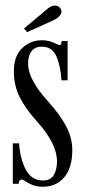

<svg xmlns="http://www.w3.org/2000/svg" viewBox="-20 -674 312 704"><path d="M79.6 -556.2 67.9 -569.3 153.3 -641.1Q167.5 -653.3 181.4 -653.6Q195.3 -653.8 202.6 -641.6Q209 -630.4 200.9 -618.9Q192.9 -607.4 175.8 -599.6ZM136.7 10.7Q115.2 10.7 99.1 4.2Q83 -2.4 73.7 -9Q64.5 -15.6 59.6 -15.6Q49.3 -15.6 48.3 0H26.9V-148.4H49.8Q54.7 -87.4 75.9 -49.8Q97.2 -12.2 137.7 -12.2Q165.5 -12.2 177.2 -32.2Q189 -52.2 189 -82Q189 -147 116.2 -228Q73.7 -274.9 52.2 -317.6Q30.8 -360.4 30.8 -412.6Q30.8 -467.8 60.8 -497.1Q90.8 -526.4 134.3 -526.4Q157.2 -526.4 177 -517.3Q196.8 -508.3 198.2 -508.3Q205.1 -508.3 206.1 -523.4H228V-379.4H205.6Q200.7 -440.9 184.6 -471.9Q168.5 -502.9 133.8 -502.9Q108.9 -502.9 95.9 -486.6Q83 -470.2 83 -440.4Q83 -382.8 155.8 -302.7Q198.7 -255.4 221.9 -212.2Q245.1 -168.9 245.1 -123Q245.1 -60.1 216.1 -24.7Q187 10.7 136.7 10.7Z"/></svg>

Font: Imbue
Style: Regular
Weight: 400
Designer: Tyler Finck
Foundry: Etcetera Type Company
Version: Version 0.910